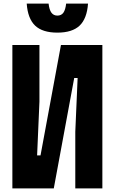

<svg xmlns="http://www.w3.org/2000/svg" viewBox="-20 -1051 640 1071"><path d="M551 0H400V-316L413 -616H394L280 0H49V-800H200V-484L187 -184H206L320 -800H551ZM251 -1031Q255 -996 267 -980Q279 -964 300 -964Q322 -964 333.5 -980Q345 -996 349 -1031H471Q465 -947 424 -908Q383 -869 300 -869Q217 -869 176 -908Q135 -947 129 -1031Z"/></svg>

Font: Martian Mono Condensed
Style: Bold
Weight: 700
Width: 3
Designer: Roman Shamin
Foundry: Evil Martians
Version: Version 1.000